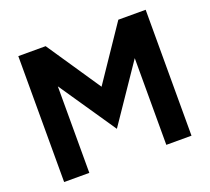

<svg xmlns="http://www.w3.org/2000/svg" viewBox="-119 -851 1097 1003"><g transform="rotate(-20 429.0 -350.0)"><path d="M75 -700H227L429 -401L631 -700H783V0H643V-482L429 -167L215 -481V0H75Z"/></g></svg>

Font: Oak Sans
Style: Bold
Weight: 700
Designer: Erik Kennedy, Walven
Foundry: Erik Kennedy, Walven
Version: Version 1.000